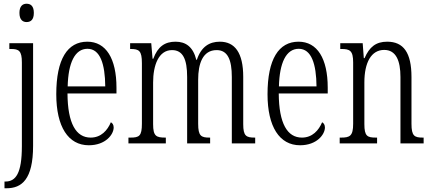

<svg xmlns="http://www.w3.org/2000/svg" viewBox="-20 -767 2309 1027"><path d="M122 -649C144 -649 161 -661 161 -698C161 -735 144 -747 122 -747C102 -747 84 -735 84 -698C84 -661 102 -649 122 -649ZM4 240H15C96 240 157 193 157 13V-536H30V-505H39C81 -505 97 -495 97 -433V15C97 161 64 204 9 204H4Z M455 10C545 10 588 -48 588 -85C588 -100 581 -109 573 -113C555 -70 521 -31 465 -31C387 -31 342 -106 341 -267H603V-298C603 -454 547 -544 447 -544C341 -544 281 -451 281 -263C281 -89 345 10 455 10ZM543 -305H342C345 -430 380 -506 448 -506C516 -506 542 -424 543 -305Z M667 0H867V-31H865C816 -31 799 -38 799 -103V-326C799 -417 828 -499 900 -499C958 -499 981 -451 981 -355V0H1104V-31H1101C1056 -31 1040 -39 1040 -105V-341C1040 -426 1064 -499 1139 -499C1198 -499 1220 -447 1220 -355V0H1345V-31H1343C1297 -31 1281 -39 1281 -103V-356C1281 -485 1236 -544 1156 -544C1100 -544 1056 -517 1033 -447H1030C1013 -516 974 -544 919 -544C862 -544 824 -518 800 -453H796L789 -536H676V-505H678C724 -505 739 -496 739 -429V-106C739 -39 725 -31 677 -31H667Z M1585 10C1675 10 1718 -48 1718 -85C1718 -100 1711 -109 1703 -113C1685 -70 1651 -31 1595 -31C1517 -31 1472 -106 1471 -267H1733V-298C1733 -454 1677 -544 1577 -544C1471 -544 1411 -451 1411 -263C1411 -89 1475 10 1585 10ZM1673 -305H1472C1475 -430 1510 -506 1578 -506C1646 -506 1672 -424 1673 -305Z M1797 0H1997V-31H1991C1945 -31 1929 -38 1929 -103V-326C1929 -433 1966 -500 2035 -500C2098 -500 2122 -443 2122 -355V0H2246V-31H2242C2197 -31 2181 -39 2181 -105V-355C2181 -486 2138 -544 2051 -544C1991 -544 1956 -516 1930 -456H1926L1920 -536H1800V-505H1805C1851 -505 1869 -497 1869 -433V-105C1869 -39 1851 -31 1804 -31H1797Z"/></svg>

Font: Noto Serif Devanagari ExtraCondensed Light
Style: Regular
Weight: 300
Width: 2
Designer: Universal Thirst, Indian Type Foundry and the Monotype Design Team
Foundry: Monotype Imaging Inc.
Version: Version 2.004